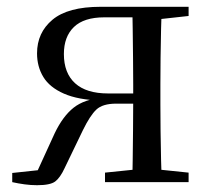

<svg xmlns="http://www.w3.org/2000/svg" viewBox="-20 -536 619 565"><path d="M276 -516H535V-489L426 -477L412 -485H287Q227 -485 197.5 -456.5Q168 -428 168 -377Q168 -321 201 -291Q234 -261 298 -261H412V-231H322Q282 -231 263.5 -213.5Q245 -196 224 -153L170 -41Q157 -13 142.5 -2Q128 9 89 9Q71 9 52.5 6.5Q34 4 16 0V-27L128 -39L82 -15L141 -144Q165 -194 196.5 -219Q228 -244 283 -249L278 -240Q210 -242 168 -260.5Q126 -279 107.5 -309.5Q89 -340 89 -379Q89 -440 134.5 -478Q180 -516 276 -516ZM369 0Q370 -24 370.5 -65.5Q371 -107 371.5 -154Q372 -201 372 -240V-288Q372 -322 371.5 -366Q371 -410 370.5 -451Q370 -492 369 -516H456Q455 -492 454 -451Q453 -410 452.5 -366Q452 -322 452 -288V-229Q452 -194 452.5 -150Q453 -106 454 -65Q455 -24 456 0ZM289 0V-28L396 -39H429L535 -28V0Z"/></svg>

Font: Noto Serif KR
Style: Regular
Weight: 400
Designer: Ryoko NISHIZUKA  (kana & ideographs); Frank Grießhammer (Latin, Greek & Cyrillic); Wenlong ZHANG  (bopomofo); Sandoll Co
Foundry: Adobe
Version: Version 2.003-H1;hotconv 1.1.1;makeotfexe 2.6.0